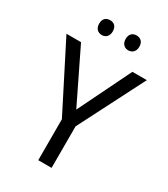

<svg xmlns="http://www.w3.org/2000/svg" viewBox="-218 -1008 973 1109"><g transform="rotate(30 268.0 -454.0)"><path d="M97.2 -713.9H0L224.1 -272.9V0H313V-276.9L536.1 -713.9H439.9L268.1 -362.8ZM134.3 -859.4C134.3 -825.7 154.8 -809.1 180.2 -809.1C204.1 -809.1 225.1 -825.7 225.1 -859.4C225.1 -894 204.1 -908.2 180.2 -908.2C154.8 -908.2 134.3 -894 134.3 -859.4ZM311 -859.4C311 -825.7 332 -809.1 356 -809.1C381.3 -809.1 402.3 -825.7 402.3 -859.4C402.3 -894 381.3 -908.2 356 -908.2C332 -908.2 311 -894 311 -859.4Z"/></g></svg>

Font: Avrile Sans
Style: Regular
Weight: 400
Designer: Monotype Design Team, Google (font), Stefan Peev (BGR Cyrillic), Cristiano Sobral (main changes)
Foundry: The Avrile Sans Project Authors
Version: Version 3.110